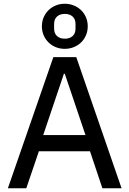

<svg xmlns="http://www.w3.org/2000/svg" viewBox="-20 -1002 689 1022"><path d="M525 0 459 -197H187L120 0H22L264 -698H386L627 0ZM325 -609H320L210 -283H435ZM325 -742Q299 -742 277 -751Q255 -760 238.5 -776Q222 -792 212.5 -814Q203 -836 203 -862Q203 -888 212.5 -910Q222 -932 238.5 -948Q255 -964 277 -973Q299 -982 325 -982Q350 -982 372.5 -973Q395 -964 411.5 -948Q428 -932 437.5 -910Q447 -888 447 -862Q447 -836 437.5 -814Q428 -792 411.5 -776Q395 -760 372.5 -751Q350 -742 325 -742ZM325 -796Q351 -796 366.5 -810Q382 -824 382 -850V-874Q382 -900 366.5 -914Q351 -928 325 -928Q299 -928 283.5 -914Q268 -900 268 -874V-850Q268 -824 283.5 -810Q299 -796 325 -796Z"/></svg>

Font: IBM Plex Sans Text
Style: Regular
Weight: 450
Designer: Mike Abbink, Paul van der Laan, Pieter van Rosmalen
Foundry: Bold Monday
Version: Version 3.005